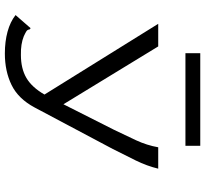

<svg xmlns="http://www.w3.org/2000/svg" viewBox="-47 -623 844 790"><g transform="rotate(90 375.0 -228.0)"><path d="M200 174Q151 174 110.5 163Q70 152 42 130L89 76L96 68L101 72Q102 81 108 85Q114 89 129 96Q161 109 206 108Q262 108 300.5 85.5Q339 63 369 11L78 -457H171L409 -67L514 -275Q536 -320 557 -365.5Q578 -411 586 -457H674Q663 -411 640 -364Q617 -317 593 -270L422 52Q386 119 329.5 146.5Q273 174 200 174ZM199 -569V-630H580V-569Z"/></g></svg>

Font: Inconsolata ExtraExpanded
Style: Regular
Weight: 400
Width: 8
Monospace: yes
Designer: Raph Levien, Cyreal, Brenton Simpson
Foundry: Raph Levien, Cyreal, Google
Version: Version 3.001; ttfautohint (v1.8.2.53-6de2)